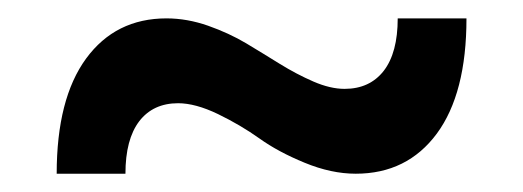

<svg xmlns="http://www.w3.org/2000/svg" viewBox="-20 -461 572 210"><path d="M369.1 -271Q342.3 -271 313.2 -283Q284.2 -294.9 263.7 -309.6Q243.2 -324.2 218.5 -336.2Q193.8 -348.1 174.8 -348.1Q147.5 -348.1 132.3 -328.4Q117.2 -308.6 117.2 -271H42Q42 -353 74.2 -397Q106.4 -440.9 162.1 -440.9Q184.6 -440.9 207.5 -432.9Q230.5 -424.8 249.3 -413.6Q268.1 -402.3 286.1 -391.1Q304.2 -379.9 322.8 -371.8Q341.3 -363.8 356.9 -363.8Q384.3 -363.8 399.7 -383.5Q415 -403.3 415 -440.9H490.2Q490.2 -358.9 457.8 -314.9Q425.3 -271 369.1 -271Z"/></svg>

Font: Creato Display
Style: Bold
Weight: 700
Version: Version 1.000